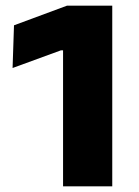

<svg xmlns="http://www.w3.org/2000/svg" viewBox="-20 -659 492 679"><path d="M203 0V-481H195.5L24.5 -418.5L29.5 -569.5L217 -639H377V0Z"/></svg>

Font: Anek Latin Expanded
Style: Bold
Weight: 700
Width: 7
Designer: Yesha Goshar
Foundry: Ek Type
Version: Version 1.003